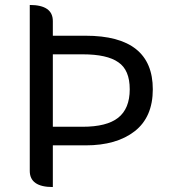

<svg xmlns="http://www.w3.org/2000/svg" viewBox="-20 -754 692 774"><path d="M193 0Q100 0 100 -65V-734Q193 -734 193 -669V-610H325Q596 -610 596 -394Q596 -282 523 -225Q450 -168 325 -168H193V0ZM193 -243H313Q410 -243 456 -279Q503 -316 503 -394Q503 -472 457 -503Q412 -535 313 -535H193Z"/></svg>

Font: Swei Toothpaste CJK TC
Style: Regular
Weight: 400
Version: Version 1.0